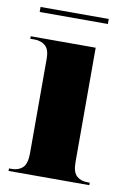

<svg xmlns="http://www.w3.org/2000/svg" viewBox="-77 -705 508 754"><g transform="rotate(10 176.5 -328.0)"><path d="M11 0V-10H22Q49 -10 65.5 -25.5Q82 -41 82 -84V-460Q82 -497 65 -511.5Q48 -526 22 -526H5V-536H264V-80Q264 -40 280.5 -25Q297 -10 323 -10H333V0ZM23 -636V-656H295V-636Z"/></g></svg>

Font: Noto Serif Display SemiCondensed Black
Style: Regular
Weight: 900
Width: 4
Designer: Monotype Design Team
Foundry: Monotype Imaging Inc.
Version: Version 2.009